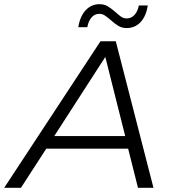

<svg xmlns="http://www.w3.org/2000/svg" viewBox="-70 -897 807 917"><path d="M542 -187H151L30 0H-50L410 -700H483L663 0H589ZM528 -247 433 -625 189 -247ZM459 -801Q442 -816 430 -823.5Q418 -831 404 -831Q382 -831 367 -813.5Q352 -796 347 -767H304Q312 -819 339 -848Q366 -877 405 -877Q427 -877 443.5 -867.5Q460 -858 482 -839Q498 -824 509.5 -816.5Q521 -809 535 -809Q557 -809 572.5 -826Q588 -843 593 -871H636Q628 -820 601.5 -791.5Q575 -763 535 -763Q513 -763 496 -773Q479 -783 459 -801Z"/></svg>

Font: Idrija
Style: Italic
Weight: 400
Italic angle: -11.3°
Designer: Julieta Ulanovsky
Foundry: Julieta Ulanovsky
Version: Version 7.200